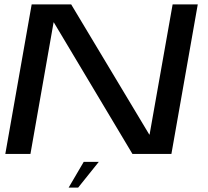

<svg xmlns="http://www.w3.org/2000/svg" viewBox="-20 -695 941 867"><path d="M4 0H117.5L222 -594H223L578 0H754L873 -675H759.5L655.5 -87.5H654L301.5 -675H123ZM290 152H333L426 36H358Z"/></svg>

Font: Anybody Expanded
Style: Italic
Weight: 400
Width: 7
Italic angle: -10°
Version: Version 1.113;gftools[0.9.25]